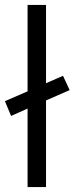

<svg xmlns="http://www.w3.org/2000/svg" viewBox="-21 -760 303 780"><path d="M91 0V-319L24 -289L-1 -349L91 -389V-740H166V-422L235 -452L262 -394L166 -352V0Z"/></svg>

Font: Lexend Deca Light
Style: Regular
Weight: 300
Designer: Bonnie Shaver-Troup, Thomas Jockin
Foundry: Lexend
Version: Version 1.008; ttfautohint (v1.8.4.7-5d5b)